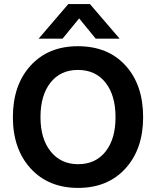

<svg xmlns="http://www.w3.org/2000/svg" viewBox="-20 -912 763 939"><path d="M680 -339Q680 -183 593.5 -88Q507 7 362 7Q217 7 130 -88Q43 -183 43 -339Q43 -496 129.5 -591Q216 -686 361 -686Q508 -686 594 -591.5Q680 -497 680 -339ZM178 -339Q178 -233 228 -171Q278 -109 362 -109Q447 -109 496 -170.5Q545 -232 545 -339Q545 -446 496 -508Q447 -570 361 -570Q276 -570 227 -508Q178 -446 178 -339ZM286 -723H169L314 -892H420L565 -723H448L367 -822Z"/></svg>

Font: Hind Madurai SemiBold
Style: Regular
Weight: 600
Designer: Jyotish Sonowal
Foundry: Indian Type Foundry
Version: Version 1.001;PS 1.0;hotconv 1.0.86;makeotf.lib2.5.63406; tt